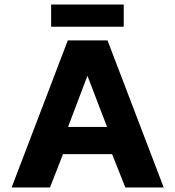

<svg xmlns="http://www.w3.org/2000/svg" viewBox="-20 -821 768 841"><path d="M204 -801H522V-704H204ZM277 -644H451L697 0H529L471 -146H256L199 0H31ZM449 -265 363 -489 278 -265Z"/></svg>

Font: Kanit SemiBold
Style: Regular
Weight: 600
Designer: Katatrad Team
Foundry: CadsonDemak
Version: Version 1.030